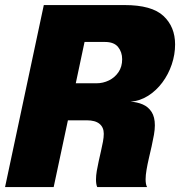

<svg xmlns="http://www.w3.org/2000/svg" viewBox="-22 -758 729 778"><path d="M-1.5 0 155.5 -737.5H482.5Q593 -737.5 640.2 -693.5Q687.5 -649.5 687.5 -578Q687.5 -537 674 -497Q660.5 -457 636 -424Q611.5 -391 578.5 -370Q545.5 -349 507 -346Q534 -344.5 556.5 -334.8Q579 -325 592.2 -304.5Q605.5 -284 605.5 -250Q605.5 -233.5 601.8 -211.8Q598 -190 592.5 -165.5Q587 -141 581.2 -116.5Q575.5 -92 571.8 -70Q568 -48 568 -31.5Q568 -21.5 569.5 -13.2Q571 -5 574 0H372Q367 -10.5 367 -31Q367 -46.5 370.2 -65.5Q373.5 -84.5 378 -105Q382.5 -125.5 387.2 -145.8Q392 -166 395.2 -184Q398.5 -202 398.5 -216Q398.5 -242 381.2 -256.2Q364 -270.5 329.5 -270.5H162L264.5 -323.5L195.5 0ZM274 -368.5 194 -420.5H368.5Q395.5 -420.5 419.5 -432.2Q443.5 -444 458.2 -465.8Q473 -487.5 473 -518Q473 -547 456.5 -567.5Q440 -588 403 -588H229.5L339.5 -677Z"/></svg>

Font: Epilogue Black
Style: Italic
Weight: 900
Italic angle: -12°
Designer: Tyler Finck
Foundry: Etcetera Type Co
Version: Version 2.111